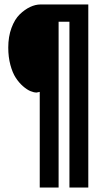

<svg xmlns="http://www.w3.org/2000/svg" viewBox="-20 -720 490 860"><path d="M291 120V-622.5H242.5V120H158V-308.5L144 -305.5Q131.5 -305.5 116 -312Q100.5 -318.5 82.8 -334Q65 -349.5 50.5 -371.8Q36 -394 26.5 -429.2Q17 -464.5 17 -507Q17 -556 31.5 -595Q46 -634 68.5 -655.8Q91 -677.5 115 -688.8Q139 -700 161.5 -700H375.5V120Z"/></svg>

Font: League Mono Condensed Medium
Style: Regular
Weight: 500
Width: 1
Designer: Tyler Finck
Foundry: The League of Moveable Type / Tyler Finck
Version: Version 2.210